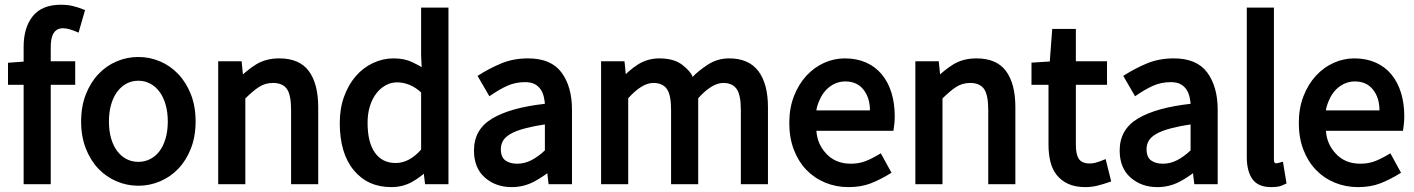

<svg xmlns="http://www.w3.org/2000/svg" viewBox="-20 -765 5958 809"><path d="M311 -627.4Q270.5 -646 245.6 -646Q193.8 -646 193.8 -567.9V-506.8H296.9V-407.7H193.8V11.2H79.6V-407.7H13.7V-500.5L79.6 -505.4V-567.9Q79.6 -648.9 118.2 -697Q156.7 -745.1 237.8 -745.1Q262.2 -745.1 284.4 -740.2Q306.6 -735.4 338.4 -722.7Z M321.8 -252.9Q321.8 -316.9 341.6 -367.2Q361.3 -417.5 394.5 -452.6Q427.7 -487.8 471.4 -506.3Q515.1 -524.9 563 -524.9Q610.8 -524.9 654.5 -506.3Q698.2 -487.8 731.4 -452.6Q764.6 -417.5 784.4 -367.2Q804.2 -316.9 804.2 -252.9Q804.2 -189.9 784.4 -139.4Q764.6 -88.9 731.4 -54.2Q698.2 -19.5 654.5 -1Q610.8 17.6 563 17.6Q515.1 17.6 471.4 -1Q427.7 -19.5 394.5 -54.2Q361.3 -88.9 341.6 -139.4Q321.8 -189.9 321.8 -252.9ZM439 -252.9Q439 -213.4 448.2 -181.6Q457.5 -149.9 474.1 -128.2Q490.7 -106.4 513.2 -94.7Q535.6 -83 563 -83Q589.8 -83 612.8 -94.7Q635.7 -106.4 652.1 -128.2Q668.5 -149.9 677.7 -181.6Q687 -213.4 687 -252.9Q687 -292.5 677.7 -324.5Q668.5 -356.4 651.9 -378.7Q635.3 -400.9 612.5 -412.8Q589.8 -424.8 563 -424.8Q535.6 -424.8 513.2 -412.8Q490.7 -400.9 474.1 -378.7Q457.5 -356.4 448.2 -324.5Q439 -292.5 439 -252.9Z M899.4 -506.8H998L1007.3 -415.5H965.3Q1018.1 -468.8 1059.6 -493.9Q1101.1 -519 1156.7 -519Q1241.7 -519 1281.2 -465.6Q1320.8 -412.1 1320.8 -313V11.2H1206.5V-301.8Q1206.5 -365.7 1188.5 -390.6Q1170.4 -415.5 1130.4 -415.5Q1097.2 -415.5 1071 -398.4Q1044.9 -381.3 1013.7 -350.1V11.2H899.4Z M1411.6 -247.1Q1411.6 -308.6 1430.2 -358.9Q1448.7 -409.2 1479.5 -444.6Q1510.3 -480 1551.8 -499.5Q1593.3 -519 1638.7 -519Q1684.6 -519 1718 -502.7Q1751.5 -486.3 1756.8 -481.9L1754.4 -529.3V-732.9H1869.6V11.2H1771L1761.7 -67.4H1804.2Q1756.3 -20.5 1716.3 1.5Q1676.3 23.4 1628.9 23.4Q1529.3 23.4 1470.5 -47.9Q1411.6 -119.1 1411.6 -247.1ZM1528.8 -248Q1528.8 -165 1559.8 -121.6Q1590.8 -78.1 1647 -78.1Q1676.3 -78.1 1703.4 -92.8Q1730.5 -107.4 1754.4 -134.8V-375.5Q1731 -397 1705.3 -407.5Q1679.7 -418 1652.8 -418Q1627.9 -418 1605.7 -406Q1583.5 -394 1566.4 -372.3Q1549.3 -350.6 1539.1 -319.1Q1528.8 -287.6 1528.8 -248Z M1977.1 -130.9Q1977.1 -219.7 2054 -265.6Q2130.9 -311.5 2275.9 -327.6Q2275.9 -334.5 2272 -354Q2268.1 -373.5 2258.5 -387.7Q2249 -401.9 2233.4 -410.4Q2217.8 -418.9 2192.4 -418.9Q2152.3 -418.9 2118.2 -403.8Q2084 -388.7 2042 -359.4L1992.2 -445.3Q2041 -476.6 2092 -497.8Q2143.1 -519 2205.1 -519Q2302.2 -519 2346.2 -459.2Q2390.1 -399.4 2390.1 -302.7V11.2H2291.5L2282.2 -68.4H2329.1Q2271 -20.5 2228 1.5Q2185.1 23.4 2136.2 23.4Q2068.4 23.4 2022.7 -17.1Q1977.1 -57.6 1977.1 -130.9ZM2090.3 -136.7Q2090.3 -103 2109.4 -89.1Q2128.4 -75.2 2159.2 -75.2Q2190.4 -75.2 2219.2 -90.1Q2248 -105 2275.9 -131.3V-240.7Q2233.9 -234.9 2193.6 -224.4Q2153.3 -213.9 2130.6 -200.4Q2107.9 -187 2099.1 -171.1Q2090.3 -155.3 2090.3 -136.7Z M2512.7 -506.8H2611.3L2620.6 -415.5H2580.6Q2628.4 -468.8 2668.9 -493.9Q2709.5 -519 2757.8 -519Q2819.8 -519 2855.2 -491.5Q2890.6 -463.9 2898.4 -440.9Q2919.4 -463.9 2960.7 -491.5Q3002 -519 3051.8 -519Q3134.8 -519 3175.3 -465.6Q3215.8 -412.1 3215.8 -313V11.2H3101.6V-301.8Q3101.6 -365.7 3083.5 -390.6Q3065.4 -415.5 3027.8 -415.5Q2980 -415.5 2921.9 -351.1V11.2H2807.6V-301.8Q2807.6 -365.7 2789.6 -390.6Q2771.5 -415.5 2732.9 -415.5Q2685.1 -415.5 2627 -351.1V11.2H2512.7Z M3305.7 -247.1Q3305.7 -309.6 3325.4 -360.1Q3345.2 -410.6 3377.7 -445.8Q3410.2 -481 3452.1 -500Q3494.1 -519 3539.6 -519Q3589.4 -519 3629.2 -501.5Q3668.9 -483.9 3695.8 -451.2Q3722.7 -418.5 3736.3 -373.8Q3750 -329.1 3750 -274.9Q3750 -246.6 3744.6 -213.9H3419.9Q3423.3 -157.7 3462.4 -116.5Q3501.5 -75.2 3564.9 -75.2Q3596.7 -75.2 3624 -85Q3651.4 -94.7 3691.4 -119.1L3736.3 -37.1Q3689.9 -8.3 3648.9 7.6Q3607.9 23.4 3554.7 23.4Q3502.9 23.4 3457.3 4.6Q3411.6 -14.2 3377.9 -49.1Q3344.2 -84 3325 -134Q3305.7 -184.1 3305.7 -247.1ZM3645.5 -299.8Q3645.5 -353 3618.2 -387.5Q3590.8 -421.9 3542 -421.9Q3519 -421.9 3498.5 -412.8Q3478 -403.8 3461.2 -386.5Q3444.3 -369.1 3432.9 -342.8Q3421.4 -316.4 3419.9 -299.8Z M3836.9 -506.8H3935.5L3944.8 -415.5H3902.8Q3955.6 -468.8 3997.1 -493.9Q4038.6 -519 4094.2 -519Q4179.2 -519 4218.8 -465.6Q4258.3 -412.1 4258.3 -313V11.2H4144V-301.8Q4144 -365.7 4126 -390.6Q4107.9 -415.5 4067.9 -415.5Q4034.7 -415.5 4008.5 -398.4Q3982.4 -381.3 3951.2 -350.1V11.2H3836.9Z M4397.9 -407.7H4326.2V-501L4403.3 -505.9L4413.6 -643.1H4513.2V-506.8H4644.5V-407.7H4513.2V-153.8Q4513.2 -113.8 4526.1 -95Q4539.1 -76.2 4572.3 -76.2Q4583.5 -76.2 4596.9 -79.6Q4610.4 -83 4638.7 -94.7L4662.1 -0.5Q4627.4 11.7 4602.8 17.6Q4578.1 23.4 4553.2 23.4Q4510.7 23.4 4481 9.8Q4451.2 -3.9 4432.4 -27.8Q4413.6 -51.8 4405.8 -84.2Q4397.9 -116.7 4397.9 -154.8Z M4697.8 -130.9Q4697.8 -219.7 4774.7 -265.6Q4851.6 -311.5 4996.6 -327.6Q4996.6 -334.5 4992.7 -354Q4988.8 -373.5 4979.2 -387.7Q4969.7 -401.9 4954.1 -410.4Q4938.5 -418.9 4913.1 -418.9Q4873 -418.9 4838.9 -403.8Q4804.7 -388.7 4762.7 -359.4L4712.9 -445.3Q4761.7 -476.6 4812.7 -497.8Q4863.8 -519 4925.8 -519Q5022.9 -519 5066.9 -459.2Q5110.8 -399.4 5110.8 -302.7V11.2H5012.2L5002.9 -68.4H5049.8Q4991.7 -20.5 4948.7 1.5Q4905.8 23.4 4856.9 23.4Q4789.1 23.4 4743.4 -17.1Q4697.8 -57.6 4697.8 -130.9ZM4811 -136.7Q4811 -103 4830.1 -89.1Q4849.1 -75.2 4879.9 -75.2Q4911.1 -75.2 4939.9 -90.1Q4968.8 -105 4996.6 -131.3V-240.7Q4954.6 -234.9 4914.3 -224.4Q4874 -213.9 4851.3 -200.4Q4828.6 -187 4819.8 -171.1Q4811 -155.3 4811 -136.7Z M5233.4 -732.9H5347.7V-96.7Q5347.7 -83 5350.3 -80.1Q5353 -77.1 5354.5 -77.1Q5358.4 -77.1 5360.8 -77.1Q5363.3 -77.1 5385.7 -83.5L5400.9 7.8Q5380.9 18.1 5367.9 20.8Q5355 23.4 5336.4 23.4Q5281.2 23.4 5257.3 -10Q5233.4 -43.5 5233.4 -103Z M5452.6 -247.1Q5452.6 -309.6 5472.4 -360.1Q5492.2 -410.6 5524.7 -445.8Q5557.1 -481 5599.1 -500Q5641.1 -519 5686.5 -519Q5736.3 -519 5776.1 -501.5Q5815.9 -483.9 5842.8 -451.2Q5869.6 -418.5 5883.3 -373.8Q5897 -329.1 5897 -274.9Q5897 -246.6 5891.6 -213.9H5566.9Q5570.3 -157.7 5609.4 -116.5Q5648.4 -75.2 5711.9 -75.2Q5743.7 -75.2 5771 -85Q5798.3 -94.7 5838.4 -119.1L5883.3 -37.1Q5836.9 -8.3 5795.9 7.6Q5754.9 23.4 5701.7 23.4Q5649.9 23.4 5604.2 4.6Q5558.6 -14.2 5524.9 -49.1Q5491.2 -84 5471.9 -134Q5452.6 -184.1 5452.6 -247.1ZM5792.5 -299.8Q5792.5 -353 5765.1 -387.5Q5737.8 -421.9 5689 -421.9Q5666 -421.9 5645.5 -412.8Q5625 -403.8 5608.2 -386.5Q5591.3 -369.1 5579.8 -342.8Q5568.4 -316.4 5566.9 -299.8Z"/></svg>

Font: Pyidaungsu Book
Style: Bold
Weight: 700
Designer: Sun Tun
Foundry: MCF
Version: Version 1.008;February 27, 2020;FontCreator 11.0.0.2408 32-b